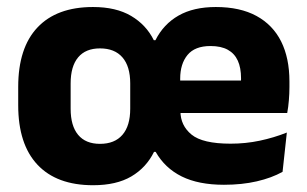

<svg xmlns="http://www.w3.org/2000/svg" viewBox="-20 -527 897 561"><path d="M252.1 14.2Q145.8 14.2 89.5 -45.7Q33.2 -105.6 33.2 -219.6V-273Q33.2 -387.2 89.5 -446.8Q145.8 -506.5 251.8 -506.5Q319 -506.5 363.1 -480.5Q407.2 -454.4 429.4 -409.6H434.2Q457.8 -456.5 501.7 -481.5Q545.5 -506.5 610.6 -506.5Q681.5 -506.5 729.4 -480.4Q777.2 -454.3 801.5 -405.8Q825.7 -357.2 825.7 -288.9V-272.5Q825.7 -253.4 824 -233.6Q822.4 -213.8 819.2 -196.8H681.5Q683.2 -227.3 683.7 -253.5Q684.3 -279.6 684.3 -298.2Q684.3 -329 674.8 -349.8Q665.3 -370.7 645.6 -381.6Q625.9 -392.5 595.1 -392.5Q549.3 -392.5 527.9 -366.4Q506.5 -340.3 506.5 -297.3V-251.9L507.2 -235.2V-202.3Q507.2 -160.4 539.6 -133.8Q572 -107.2 653.8 -107.2Q697.7 -107.2 738.9 -115.9Q780.2 -124.6 818.1 -139.7L805.6 -24.9Q773.6 -7.1 730.2 2.9Q686.8 12.9 634.3 12.9Q560.2 12.9 511 -11.4Q461.8 -35.8 434.8 -83.3H430.1Q407.3 -37.1 363.6 -11.4Q319.9 14.2 252.1 14.2ZM788.4 -196.8H441.5V-291.7H788.4ZM272.1 -106.7Q315 -106.7 337.7 -133Q360.5 -159.2 360.5 -209.4V-283.2Q360.5 -333.2 337.7 -359.4Q315 -385.6 272.1 -385.6Q230.2 -385.6 208.3 -359.4Q186.4 -333.2 186.4 -283.2V-209.4Q186.4 -159.2 208.3 -133Q230.2 -106.7 272.1 -106.7Z"/></svg>

Font: Anek Devanagari Medium
Style: Regular
Weight: 500
Designer: Kailash Malviya (Devanagari) & Yesha Goshar (Latin)
Foundry: Ek Type
Version: Version 1.003